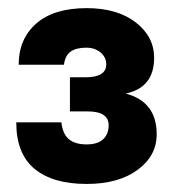

<svg xmlns="http://www.w3.org/2000/svg" viewBox="-20 -938 425 472"><path d="M192.9 -485.8Q109.9 -485.8 64.9 -522.9Q20 -560.1 20 -637.2H130.9Q134.3 -607.9 149.7 -595.5Q165 -583 192.9 -583Q220.2 -583 233.6 -595.7Q247.1 -608.4 247.1 -629.9Q247.1 -664.1 195.8 -664.1H151.9V-748H189.9Q241.2 -748 241.2 -779.8Q241.2 -797.4 227.1 -809.1Q212.9 -820.8 191.9 -820.8Q167 -820.8 153.6 -811Q140.1 -801.3 137.2 -778.8H25.9Q25.9 -842.3 69.1 -880.1Q112.3 -918 192.9 -918Q268.1 -918 313.5 -883.1Q358.9 -848.1 358.9 -795.9Q358.9 -722.7 289.1 -708Q365.2 -688 365.2 -607.9Q365.2 -554.7 318.1 -520.3Q271 -485.8 192.9 -485.8Z"/></svg>

Font: Creato Display Black
Style: Regular
Weight: 900
Version: Version 1.000